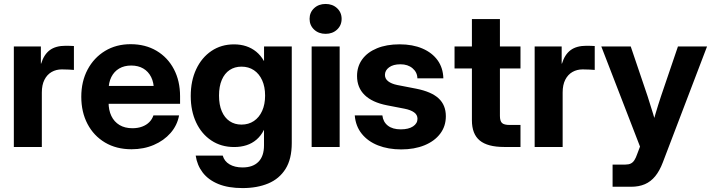

<svg xmlns="http://www.w3.org/2000/svg" viewBox="-20 -754 3653 985"><path d="M51 0V-515.6H189.7V-427.7H191.1Q205.3 -474.3 235.5 -496.8Q265.7 -519.2 316.7 -519.2Q329.5 -519.2 340.1 -518.8Q350.7 -518.3 359.2 -517.9V-395.3Q351.5 -396 333.6 -397Q315.7 -398 297.4 -398Q268 -398 244.6 -384.6Q221.3 -371.1 208 -344.7Q194.6 -318.3 194.6 -279.4V0Z M654.9 11.7Q576.9 11.7 518.8 -22.8Q460.7 -57.4 428.8 -118.3Q397 -179.2 397 -257.4Q397 -336.2 429.4 -397.1Q461.8 -458 518.9 -492.7Q576 -527.3 650.1 -527.3Q725.9 -527.3 783.1 -493.4Q840.3 -459.5 872 -399.3Q903.8 -339 903.8 -260.3V-221.5H448.3V-313.3H834.4L769.5 -291.6Q769.5 -330.6 755.3 -358.9Q741.1 -387.2 715.1 -402.5Q689.1 -417.8 653 -417.8Q617.4 -417.8 591.4 -402.5Q565.4 -387.2 551.2 -358.9Q537 -330.6 537 -291.6V-228.8Q537 -189 551.3 -159.1Q565.7 -129.1 593.1 -112.6Q620.5 -96.2 659.2 -96.2Q687.3 -96.2 709.2 -104.4Q731.1 -112.5 745.9 -127.4Q760.6 -142.2 767.1 -161.9H898.7Q889.2 -110.8 855 -71.7Q820.8 -32.6 769.1 -10.5Q717.4 11.7 654.9 11.7Z M1224.4 210.9Q1151.3 210.9 1100.3 190.1Q1049.3 169.2 1020.3 131.7Q991.3 94.1 983.9 44.1H1122.6Q1130.7 73.3 1157.5 89.1Q1184.3 105 1224.4 105Q1277.3 105 1305.8 76.1Q1334.4 47.2 1334.4 -8.4V-87.4H1333.9Q1318.8 -57.3 1296 -37.8Q1273.2 -18.2 1244.4 -9Q1215.5 0.3 1181.6 0.3Q1114.4 0.3 1064.2 -33.3Q1013.9 -66.8 986.2 -125.9Q958.5 -185 958.5 -261.5Q958.5 -339.2 986.6 -399Q1014.7 -458.8 1064.8 -492.6Q1115 -526.4 1180.5 -526.4Q1214.2 -526.4 1242.8 -517Q1271.3 -507.6 1294.6 -488.7Q1317.8 -469.7 1334.1 -441.1H1334.6V-515.6H1476.8V-20Q1476.8 61.7 1444.9 112.5Q1413 163.4 1356.1 187.2Q1299.2 210.9 1224.4 210.9ZM1218.8 -114.8Q1255.3 -114.8 1282.6 -133.2Q1309.8 -151.6 1324.9 -185.1Q1340 -218.7 1340 -263.6Q1340 -308.8 1324.9 -342.2Q1309.8 -375.6 1282.6 -393.9Q1255.3 -412.1 1218.8 -412.1Q1184.1 -412.1 1158.1 -394.8Q1132.1 -377.4 1117.9 -344.2Q1103.6 -311 1103.6 -263.6Q1103.6 -216.4 1117.9 -183.1Q1132.1 -149.8 1158.1 -132.3Q1184.1 -114.8 1218.8 -114.8Z M1578.8 0V-515.6H1722.5V0ZM1650.4 -580.4Q1614.8 -580.4 1591.5 -602.2Q1568.2 -624.1 1568.2 -657.2Q1568.2 -690.2 1591.5 -712Q1614.8 -733.7 1650.4 -733.7Q1685.9 -733.7 1709.3 -712Q1732.6 -690.2 1732.6 -657.2Q1732.6 -624.1 1709.3 -602.2Q1685.9 -580.4 1650.4 -580.4Z M2038.4 12.5Q1971.6 12.5 1919.4 -8.1Q1867.3 -28.6 1835.9 -67.7Q1804.5 -106.8 1800 -161.9H1941.6Q1945.5 -128.4 1969.8 -109.4Q1994.1 -90.4 2035.9 -90.4Q2076.2 -90.4 2099 -105.6Q2121.8 -120.8 2121.8 -144.7Q2121.8 -165.1 2104.3 -177.6Q2086.8 -190.2 2055 -196.4L1964.6 -213.9Q1889.7 -228.6 1850.7 -266.5Q1811.7 -304.5 1811.7 -364Q1811.7 -413 1838.3 -449.6Q1864.9 -486.1 1914 -506.3Q1963.1 -526.6 2030.1 -526.6Q2097 -526.6 2146.8 -505.2Q2196.7 -483.9 2224.9 -445Q2253 -406 2254.5 -352.1H2121.3Q2120.8 -383.1 2096.6 -403.6Q2072.5 -424.2 2034.3 -424.2Q1997.2 -424.2 1976 -408.5Q1954.8 -392.8 1954.8 -369.8Q1954.8 -349.8 1971.5 -337Q1988.1 -324.1 2017.5 -318L2115.3 -299Q2193.5 -283.5 2230.4 -249.1Q2267.3 -214.7 2267.3 -157.8Q2267.3 -106.2 2238.2 -68Q2209.2 -29.7 2157.5 -8.6Q2105.9 12.5 2038.4 12.5Z M2650.2 -515.6V-402.7H2311.9V-515.6ZM2401 -656.2H2544.7V-159.3Q2544.7 -133.2 2555.3 -123.1Q2565.9 -112.9 2595 -112.9Q2607.3 -112.9 2624.2 -112.9Q2641.1 -112.9 2650.2 -112.9V0Q2637.3 0 2613.8 0Q2590.4 0 2566.6 0Q2481.2 0 2441.1 -33.3Q2401 -66.5 2401 -136.8Z M2722.9 0V-515.6H2861.5V-427.7H2863Q2877.1 -474.3 2907.4 -496.8Q2937.6 -519.2 2988.6 -519.2Q3001.4 -519.2 3012 -518.8Q3022.5 -518.3 3031.1 -517.9V-395.3Q3023.3 -396 3005.5 -397Q2987.6 -398 2969.3 -398Q2939.9 -398 2916.5 -384.6Q2893.2 -371.1 2879.8 -344.7Q2866.5 -318.3 2866.5 -279.4V0Z M3122.7 204.1V90.3H3188.2Q3205.4 90.3 3216.3 84.8Q3227.1 79.4 3234.7 67.5Q3242.4 55.5 3249.1 35.9L3263.4 -2L3064.8 -515.6H3215.8L3302.1 -260.9Q3317 -215.7 3330.6 -170Q3344.2 -124.3 3357.2 -78.8H3316.7Q3329.2 -124.3 3342.8 -170.1Q3356.3 -215.9 3371.3 -260.9L3458 -515.6H3607.3L3380.3 79.4Q3364 122.5 3341.4 150.1Q3318.9 177.7 3288.4 190.9Q3257.8 204.1 3217.7 204.1Q3194.5 204.1 3170.2 204.1Q3145.9 204.1 3122.7 204.1Z"/></svg>

Font: Inter Khmer Looped
Style: Regular
Weight: 400
Designer: Rasmus Andersson, Sovichet Tep
Foundry: Anagata Design
Version: Version 1.000